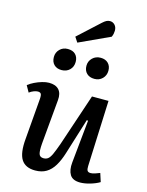

<svg xmlns="http://www.w3.org/2000/svg" viewBox="-143 -1067 892 1167"><g transform="rotate(15 303.0 -483.5)"><path d="M12 -474Q28 -487 50.5 -498Q73 -509 97 -516Q121 -523 140 -523Q182 -523 202.5 -500.5Q223 -478 219 -435L194 -157Q190 -109 196 -90Q202 -71 225 -71Q242 -71 253.5 -80Q265 -89 276 -113Q287 -137 303 -182L413 -510H517L500 -96Q499 -75 504.5 -66.5Q510 -58 525 -58Q537 -58 552 -63Q567 -68 582 -74L599 -21Q588 -14 572.5 -7.5Q557 -1 540 4Q523 9 507 11.5Q491 14 478 14Q431 14 413.5 -14.5Q396 -43 401 -92L428 -361L420 -363L350 -138Q335 -89 314.5 -55Q294 -21 265 -3.5Q236 14 195 14Q133 14 107.5 -26.5Q82 -67 90 -156L111 -412Q113 -438 107.5 -446Q102 -454 88 -454Q77 -454 62.5 -448.5Q48 -443 35 -433ZM127 -682Q127 -711 147 -731Q167 -751 197 -751Q229 -751 246 -733.5Q263 -716 263 -687Q263 -656 243 -636.5Q223 -617 192 -617Q162 -617 144.5 -634.5Q127 -652 127 -682ZM332 -682Q332 -711 352.5 -731Q373 -751 404 -751Q434 -751 451.5 -733.5Q469 -716 469 -687Q469 -657 449 -637Q429 -617 399 -617Q368 -617 350 -634.5Q332 -652 332 -682ZM355 -958Q368 -970 378.5 -975.5Q389 -981 401 -981Q419 -981 431.5 -967.5Q444 -954 444 -932Q444 -924 442 -913.5Q440 -903 435 -892L242 -803L221 -835Z"/></g></svg>

Font: Literata Medium
Style: Italic
Weight: 500
Italic angle: -2°
Designer: Latin by Veronika Burian and Jose Scaglione. Greek by Irene Vlachou. Cyrillic by Vera Evstafieva
Foundry: TypeTogether
Version: Version 3.103;gftools[0.9.29]